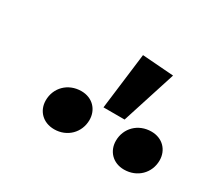

<svg xmlns="http://www.w3.org/2000/svg" viewBox="-76 -1056 621 567"><g transform="rotate(30 234.5 -772.5)"><path d="M271 -933 247 -741H319L378 -925ZM167 -750C122 -750 89 -717 89 -674C89 -639 114 -612 153 -612C197 -612 230 -645 230 -688C230 -723 205 -750 167 -750ZM406 -750C361 -750 328 -717 328 -674C328 -639 353 -612 391 -612C436 -612 469 -645 469 -688C469 -723 444 -750 406 -750Z"/></g></svg>

Font: Fira Sans Medium
Style: Italic
Weight: 500
Italic angle: -8°
Designer: bBox Type GmbH & Carrois Corporate GbR & Edenspiekermann AG
Foundry: bBox Type GmbH & Carrois Corporate GbR & Edenspiekermann AG
Version: Version 4.301;PS 004.301;hotconv 1.0.88;makeotf.lib2.5.64775